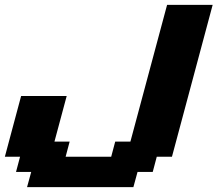

<svg xmlns="http://www.w3.org/2000/svg" viewBox="-20 -645 895 790"><path d="M91.3 125H528.8L545.9 62.5H608.4L625 0H687.5Q715.3 -104 771.2 -312.3Q827.1 -520.5 855 -625H667.5L516.6 -62.5H454.1L437.5 0H250L266.6 -62.5H204.1L254.4 -250H66.9Q55.7 -208 33.4 -125Q11.2 -42 0 0H62.5L45.9 62.5H108.4Z"/></svg>

Font: Faithful 32x
Style: SemiboldOblique
Weight: 400
Foundry: Faithful Resource Pack
Version: Version 1.0; January 27, 2023